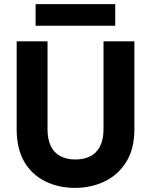

<svg xmlns="http://www.w3.org/2000/svg" viewBox="-20 -901 733 933"><path d="M344 12Q265 12 200.5 -19.5Q136 -51 98.5 -114Q61 -177 61 -273V-700H211V-272Q211 -225 226.5 -192Q242 -159 273 -142.5Q304 -126 346 -126Q390 -126 420.5 -142.5Q451 -159 467 -192Q483 -225 483 -272V-700H633V-273Q633 -177 593.5 -114Q554 -51 488.5 -19.5Q423 12 344 12ZM153 -776V-881H540V-776Z"/></svg>

Font: DM Sans 16pt Black
Style: Regular
Weight: 900
Version: Version 4.004;gftools[0.9.30]